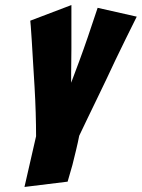

<svg xmlns="http://www.w3.org/2000/svg" viewBox="-20 -756 562 761"><path d="M77 -15 123 -216Q123 -259 121.5 -309.5Q120 -360 117 -411Q114 -462 111 -509.5Q108 -557 106 -593.5Q104 -630 102 -652Q100 -674 100 -674L263 -736V-614Q263 -589 263 -563Q263 -537 262.5 -512Q262 -487 262 -465Q262 -443 262 -428Q275 -462 293.5 -512Q312 -562 328 -609Q347 -664 367 -725L522 -690Q479 -604 438 -519Q421 -482 402 -442.5Q383 -403 364 -363.5Q345 -324 327 -287Q309 -250 294 -218Q289 -192 281.5 -161Q274 -130 267 -102Q258 -69 248 -36Z"/></svg>

Font: Bangers
Style: Regular
Weight: 400
Designer: vernon adams
Foundry: Vernon Adams
Version: Version 2.000